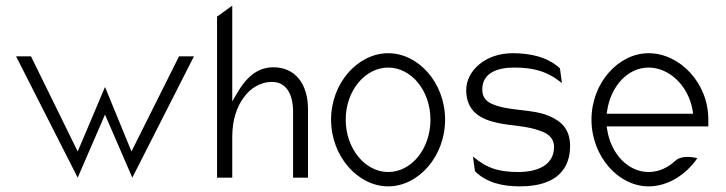

<svg xmlns="http://www.w3.org/2000/svg" viewBox="-20 -651 2579 682"><path d="M37 -451 256 -20 353 -244 450 -20 669 -451H616L447 -113L353 -342L256 -113L90 -451Z M751 -20H805V-166C805 -224 821 -272 846 -305C867 -335 903 -360 946 -360C999 -360 1021 -313 1021 -255V-20H1074V-263C1074 -354 1028 -412 951 -412C889 -412 850 -369 821 -318L805 -291V-631L751 -592Z M1156 -226C1156 -95 1252 11 1359 11C1466 11 1561 -95 1561 -226C1561 -357 1466 -462 1359 -462C1252 -462 1156 -357 1156 -226ZM1208 -226C1208 -329 1277 -411 1359 -411C1441 -411 1509 -329 1509 -226C1509 -123 1442 -40 1359 -40C1277 -40 1208 -123 1208 -226Z M1636 -331C1636 -253 1691 -226 1750 -214C1795 -204 1854 -204 1899 -186C1921 -179 1948 -164 1948 -129C1948 -61 1883 -40 1822 -40C1754 -40 1711 -52 1660 -95L1667 -43C1709 -1 1767 11 1827 11C1962 11 2005 -56 2005 -132C2005 -194 1972 -222 1928 -240C1871 -264 1790 -256 1732 -280C1714 -287 1693 -300 1693 -333C1693 -395 1752 -411 1806 -411C1874 -411 1922 -399 1976 -356L1969 -408C1924 -450 1861 -462 1801 -462C1702 -462 1636 -398 1636 -331Z M2081 -226C2081 -95 2177 11 2284 11C2350 11 2415 -28 2457 -89C2438 -94 2401 -99 2380 -81C2353 -56 2321 -40 2284 -40C2212 -40 2151 -103 2137 -189L2135 -202H2496V-227C2496 -357 2394 -462 2284 -462C2177 -462 2081 -357 2081 -226ZM2135 -247 2137 -260C2151 -347 2211 -411 2284 -411C2357 -411 2425 -347 2440 -260L2442 -247Z"/></svg>

Font: Charger Sport
Style: ExLitNrw
Weight: 200
Designer: Jasper
Foundry: Cannot Into Space Fonts
Version: Version 1.1